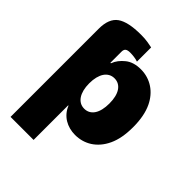

<svg xmlns="http://www.w3.org/2000/svg" viewBox="-253 -825 1155 1155"><g transform="rotate(45 324.0 -247.5)"><path d="M49.7 204.5V-545.5Q49.7 -632.1 97.7 -666.2Q145.6 -700.3 255.7 -700.3Q289.1 -700.3 313.9 -696.2Q338.8 -692.1 352.3 -688.9V-568.2Q337 -573.5 319.2 -575.8Q301.5 -578.1 285.5 -578.1Q263.1 -578.1 253.7 -570.3Q244.3 -562.5 244.3 -545.5V-450.3H248.6Q256.4 -471.6 269.9 -489.2Q283.4 -506.7 302.9 -522.4Q340.6 -552.6 402 -552.6Q432.9 -552.6 460.2 -544.2Q487.6 -535.9 510.8 -520.4Q534.1 -505 552.7 -482.8Q571.4 -460.6 584.5 -433.2Q615.1 -369.3 615.1 -272.7Q615.1 -177.9 585.9 -116.1Q571.4 -85.2 551.5 -62Q531.6 -38.7 507.8 -23.4Q484 -8.2 456.9 -0.5Q429.7 7.1 400.6 7.1Q375.4 7.1 352.1 0.9Q328.8 -5.3 308.9 -17.4Q289.1 -29.5 273.6 -47.6Q258.2 -65.7 248.6 -89.5H245.7V204.5ZM328.1 -143.5Q348.4 -143.5 364.2 -152.3Q380 -161.2 391 -177.7Q402 -194.2 407.7 -218.4Q413.4 -242.5 413.4 -272.7Q413.4 -303.3 407.7 -327.2Q402 -351.2 391 -367.7Q380 -384.2 364.2 -393.1Q348.4 -402 328.1 -402Q307.9 -402 291.9 -393.1Q275.9 -384.2 264.7 -367.7Q253.6 -351.2 247.5 -327.2Q241.5 -303.3 241.5 -272.7Q241.5 -242.9 247.5 -218.9Q253.6 -195 264.7 -178.3Q275.9 -161.6 291.9 -152.5Q307.9 -143.5 328.1 -143.5Z"/></g></svg>

Font: Inter P Black
Style: Regular
Weight: 900
Designer: Rasmus Andersson
Foundry: rsms
Version: Version 3.018;git-588b23468